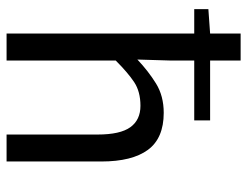

<svg xmlns="http://www.w3.org/2000/svg" viewBox="-104 -648 752 584"><g transform="rotate(90 272.0 -356.0)"><path d="M323.2 -478Q400.4 -478 435.8 -429.9Q471.2 -381.8 471.2 -288.1V0H389.2V-276.9Q389.2 -345.7 366.9 -376.5Q344.7 -407.2 301.8 -407.2Q258.8 -407.2 230 -388.2Q201.2 -369.1 164.1 -332V0H82V-570.8H7.8V-613.8L82 -619.1V-711.9H164.1V-619.1H346.2V-570.8H164.1V-498L161.1 -397.9Q196.3 -431.2 234.1 -454.6Q272 -478 323.2 -478Z"/></g></svg>

Font: SourceSansPro-Regular
Style: Regular
Weight: 400
Designer: Paul D. Hunt
Foundry: Adobe Systems Incorporated
Version: Version 1.050;PS Version 1.000;hotconv 1.0.70;makeotf.lib2.5